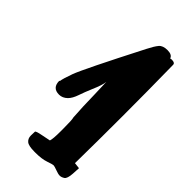

<svg xmlns="http://www.w3.org/2000/svg" viewBox="-220 -746 802 802"><g transform="rotate(45 180.5 -345.5)"><path d="M30.3 -283.2Q32.2 -298.8 47.4 -340.8Q64.5 -387.2 191.4 -634.3Q206.5 -664.1 218.3 -678.2Q230 -692.4 257.1 -692.4Q284.2 -692.4 289.6 -675.3Q293 -676.8 298.8 -676.8Q316.9 -676.8 316.9 -665Q319.3 -509.8 319.3 -364.7Q319.3 -219.7 317.4 -85L344.2 -82L342.3 -47.9Q340.3 -16.6 329.6 -9.8Q318.8 -2.9 309.3 -2.9Q299.8 -2.9 283 -9.3Q266.1 -15.6 260.5 -15.6Q254.9 -15.6 231 -7.3Q207 1 170.9 1H163.6Q128.9 1 117.2 -9Q105.5 -19 105.5 -36.1V-37.1Q105.5 -54.7 106.2 -59.6Q106.9 -64.5 136.7 -70.1Q166.5 -75.7 176.3 -78.1Q181.2 -91.8 181.2 -136.7Q181.2 -140.6 181.2 -145Q181.2 -147.5 181.2 -149.9Q181.2 -206.1 177.7 -215.3L174.3 -277.3L172.4 -345.7Q171.4 -381.8 169.9 -418Q168.9 -398.9 148.9 -353Q136.7 -324.2 127.4 -297.1Q118.2 -270 104.5 -256.3Q87.9 -240.2 67.9 -240.2Q27.8 -240.2 27.8 -282.2Z"/></g></svg>

Font: Drukaatie burti
Style: Bold
Weight: 700
Version: Version 0.14